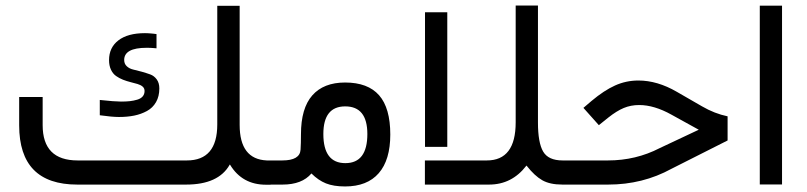

<svg xmlns="http://www.w3.org/2000/svg" viewBox="-20 -672 2937 699"><path d="M420.4 -302.2Q439 -302.2 452.6 -303.7Q466.3 -305.2 479.5 -309.1Q492.7 -313 499.5 -321Q506.3 -329.1 506.3 -340.8Q506.3 -350.6 499.3 -356.7Q492.2 -362.8 480.7 -366.2Q469.2 -369.6 455.3 -373Q441.4 -376.5 427.7 -381.8Q414.1 -387.2 402.6 -395.3Q391.1 -403.3 384 -418.2Q377 -433.1 377 -453.1Q377 -499 411.1 -525.1Q445.3 -551.3 507.8 -551.3Q512.7 -551.3 518.1 -551Q523.4 -550.8 528.6 -550.3Q533.7 -549.8 539.1 -549.3Q544.4 -548.8 549.8 -547.9V-496.1Q543.9 -496.6 538.1 -497.1Q532.2 -497.6 525.9 -497.8Q519.5 -498 513.7 -498Q432.1 -498 432.1 -453.6Q432.1 -439.5 441.7 -430.7Q451.2 -421.9 465.3 -418.7Q479.5 -415.5 496.1 -410.9Q512.7 -406.2 526.9 -401.1Q541 -396 550.5 -383.1Q560.1 -370.1 560.1 -350.1Q560.1 -321.3 548.1 -300.3Q536.1 -279.3 514.9 -267.8Q493.7 -256.3 468.8 -251.2Q443.8 -246.1 413.1 -246.1Q388.2 -246.1 343.3 -252.4V-308.1Q397.9 -302.2 420.4 -302.2ZM815.9 -71.8Q774.9 0 657.7 0H261.2Q49.8 0 49.8 -215.8V-318.8H135.3V-216.3Q135.3 -87.9 262.7 -87.9H660.2Q771 -87.9 771 -218.8V-650.9H852.5V-217.3Q852.5 -92.3 951.2 -87.9H964.4Q969.7 -87.4 972.7 -77.6Q975.6 -68.4 975.6 -46.9V-41.5Q975.6 0.5 964.4 0.5H948.7Q861.8 0.5 817.9 -71.8L816.9 -73.2Z M959 -87.9H1007.8Q1071.8 -87.9 1074.2 -127Q1075.7 -149.4 1075.7 -183.1Q1075.7 -277.8 1116.9 -324.7Q1158.2 -371.6 1236.3 -371.6Q1319.3 -371.6 1360.1 -325.2Q1400.9 -278.8 1400.9 -182.1Q1400.9 -89.8 1358.9 -41.5Q1316.9 6.8 1236.3 6.8Q1194.3 6.8 1166.5 -4.4Q1138.7 -15.6 1113.8 -40.5Q1079.6 0 1008.8 0H959Q946.8 0 946.8 -42V-47.4Q946.8 -87.9 959 -87.9ZM1317.4 -184.1Q1317.4 -284.7 1236.8 -284.7Q1157.2 -284.7 1157.2 -184.1Q1157.2 -78.1 1237.3 -78.1Q1317.4 -78.1 1317.4 -184.1Z M2039.6 0H2027.3Q1981.9 0 1954.1 -15.9Q1926.3 -31.7 1897.5 -68.4L1896.5 -69.3L1896 -68.4Q1843.3 0 1760.7 0H1526.9V-87.9H1752.4Q1857.4 -87.9 1857.4 -226.6V-651.9H1938.5V-226.1Q1938.5 -152.8 1957.3 -120.4Q1976.1 -87.9 2028.3 -87.9H2039.6Q2050.8 -87.9 2050.8 -47.4V-42Q2050.8 -20.5 2047.9 -10.3Q2044.9 0 2039.6 0ZM1527.3 -627.4H1608.4V-137.2H1527.3Z M2034.7 -87.9H2193.4Q2294.9 -87.9 2381.8 -132.8L2523.9 -199.7L2424.8 -254.4Q2361.8 -289.6 2307.1 -289.6Q2276.4 -289.6 2250.7 -278.8Q2225.1 -268.1 2194.8 -244.1L2160.2 -216.3L2104 -279.3L2133.8 -304.7Q2179.2 -342.8 2219.2 -360.8Q2259.3 -378.9 2304.2 -378.9Q2373 -378.9 2443.8 -337.9L2536.1 -284.7Q2581.5 -258.3 2628.9 -248.5V-160.6L2424.8 -57.6Q2319.8 0 2194.3 0H2034.7Q2022.5 0 2022.5 -42V-47.4Q2022.5 -87.9 2034.7 -87.9Z M2746.1 -651.4H2827.1V-0.5H2746.1Z"/></svg>

Font: Shabnam FD
Style: Regular
Weight: 400
Foundry: DejaVu fonts team - Redesigned by Saber Rastikerdar - Based on Vazir font
Version: Version 5.00;October 20, 2019;FontCreator 12.0.0.2547 64-bit